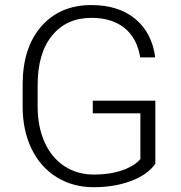

<svg xmlns="http://www.w3.org/2000/svg" viewBox="-20 -741 724 770"><path d="M603 -84.5Q571.8 -40 505.1 -15.1Q438.5 9.8 356 9.8Q272.5 9.8 207.5 -30.3Q142.6 -70.3 106.9 -143.6Q71.3 -216.8 70.8 -311.5V-401.4Q70.8 -549.3 145.5 -635Q220.2 -720.7 346.2 -720.7Q456.1 -720.7 522.9 -664.8Q589.8 -608.9 602.5 -510.7H542.5Q529.3 -588.9 478.8 -629.2Q428.2 -669.4 346.7 -669.4Q247.1 -669.4 189 -598.6Q130.9 -527.8 130.9 -398.9V-314.9Q130.9 -233.9 158.4 -171.6Q186 -109.4 237.5 -75.2Q289.1 -41 356 -41Q433.6 -41 489.3 -65.4Q525.4 -81.5 543 -103V-286.6H352.1V-337.4H603Z"/></svg>

Font: RobotoDraft Light
Style: Regular
Weight: 300
Version: Version 2.001151; 2014